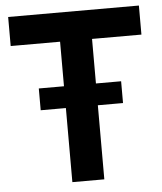

<svg xmlns="http://www.w3.org/2000/svg" viewBox="-51 -745 666 790"><g transform="rotate(-5 282.0 -350.0)"><path d="M216 0V-306H112V-396H216V-580H12V-700H552V-580H348V-396H452V-306H348V0Z"/></g></svg>

Font: Space Grotesk Frontify
Style: Bold
Weight: 700
Designer: Florian Karsten
Version: Version 2.000